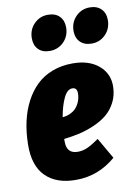

<svg xmlns="http://www.w3.org/2000/svg" viewBox="-92 -875 691 956"><g transform="rotate(-10 254.0 -397.0)"><path d="M196.8 -634.8Q160.2 -634.8 139.6 -655.8Q119.1 -676.8 119.1 -711.9Q119.1 -755.4 147.7 -784.7Q176.3 -814 217.8 -814Q255.4 -814 276.1 -793Q296.9 -772 296.9 -736.8Q296.9 -693.4 268.1 -664.1Q239.3 -634.8 196.8 -634.8ZM429.2 -814Q465.8 -814 486.8 -793Q507.8 -772 507.8 -736.8Q507.8 -693.4 479.2 -664.1Q450.7 -634.8 409.2 -634.8Q372.1 -634.8 351.1 -655.8Q330.1 -676.8 330.1 -711.9Q330.1 -755.4 358.9 -784.7Q387.7 -814 429.2 -814ZM296.9 -554.2Q380.4 -554.2 429.4 -512Q478.5 -469.7 476.1 -402.8Q474.6 -359.9 456.5 -325.4Q438.5 -291 411.1 -268.6Q383.8 -246.1 345.7 -229.5Q307.6 -212.9 270.5 -204.3Q233.4 -195.8 190.9 -190.9V-176.8Q190.9 -116.2 247.1 -116.2Q272.9 -116.2 296.9 -127.2Q320.8 -138.2 355 -162.1L416 -56.2Q327.6 20 215.8 20Q117.2 21 62 -33Q6.8 -86.9 8.8 -195.8Q9.8 -257.3 21.7 -310.8Q33.7 -364.3 57.1 -409.2Q80.6 -454.1 114 -486.3Q147.5 -518.6 194.1 -536.4Q240.7 -554.2 296.9 -554.2ZM202.1 -298.8Q224.1 -300.8 241.2 -308.8Q258.3 -316.9 268.8 -327.9Q279.3 -338.9 286.1 -352.8Q293 -366.7 295.4 -379.2Q297.9 -391.6 297.9 -403.8Q297.9 -432.1 273.9 -432.1Q248.5 -432.1 230.5 -394.5Q212.4 -356.9 202.1 -298.8Z"/></g></svg>

Font: Fira Sans Compressed Heavy
Style: Italic
Weight: 900
Width: 3
Italic angle: -8°
Designer: Carrois Corporate & Edenspiekermann AG
Foundry: Carrois Corporate GbR & Edenspiekermann AG
Version: Version 4.203;PS 004.203;hotconv 1.0.88;makeotf.lib2.5.64775